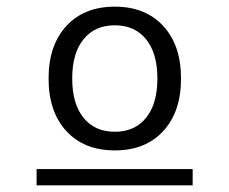

<svg xmlns="http://www.w3.org/2000/svg" viewBox="-20 -760 689 577"><path d="M90 -203V-252H559V-203ZM179.5 -366Q126 -424 126 -524Q126 -624 179.5 -682Q233 -740 325 -740Q417 -740 470.5 -682Q524 -624 524 -524Q524 -424 470.5 -366Q417 -308 325 -308Q233 -308 179.5 -366ZM231 -406Q265 -364 325 -364Q385 -364 419 -406Q453 -448 453 -524Q453 -600 419 -642Q385 -684 325 -684Q265 -684 231 -642Q197 -600 197 -524Q197 -448 231 -406Z"/></svg>

Font: M PLUS 1p
Style: Regular
Weight: 400
Version: Version 1.062